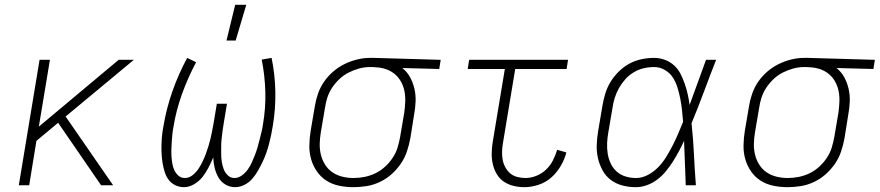

<svg xmlns="http://www.w3.org/2000/svg" viewBox="-20 -768 3647 796"><path d="M399 0 221 -259 131 -184 101 0H58L144 -520H187L141 -243L472 -520H535L252 -285L449 0Z M743 8Q723 8 706 -0.5Q689 -9 678.5 -23.5Q668 -38 662.5 -56Q657 -74 654 -92.5Q651 -111 650 -130Q649 -149 649.5 -168.5Q650 -188 652 -207.5Q654 -227 658 -247Q670 -319 695 -390Q720 -461 756 -528L793 -510Q759 -446 734.5 -378Q710 -310 699 -241Q696 -226 694.5 -210.5Q693 -195 692 -180Q691 -165 690.5 -149.5Q690 -134 691 -119Q692 -104 694.5 -89.5Q697 -75 703 -62Q709 -49 720 -39.5Q731 -30 747 -30Q763 -30 777.5 -41Q792 -52 802 -67Q812 -82 819.5 -97.5Q827 -113 833 -129Q839 -145 844 -161.5Q849 -178 853 -194.5Q857 -211 860 -227.5Q863 -244 866 -260L879 -338H921L908 -260Q905 -244 903 -227.5Q901 -211 899 -194.5Q897 -178 897 -161.5Q897 -145 897 -129Q897 -113 899.5 -97Q902 -81 907.5 -66.5Q913 -52 924.5 -41Q936 -30 952 -30Q968 -30 982.5 -40.5Q997 -51 1007 -65Q1017 -79 1024 -94.5Q1031 -110 1037 -125.5Q1043 -141 1047.5 -156.5Q1052 -172 1056 -188Q1060 -204 1064 -220Q1068 -236 1070 -251Q1082 -320 1080 -388Q1078 -456 1065 -521L1106 -528Q1120 -460 1121.5 -389Q1123 -318 1111 -246Q1108 -227 1104 -208Q1100 -189 1095 -170Q1090 -151 1083.5 -132.5Q1077 -114 1068 -95.5Q1059 -77 1049 -59.5Q1039 -42 1025.5 -26.5Q1012 -11 993 -1.5Q974 8 955 8Q933 8 914.5 -3Q896 -14 885.5 -32.5Q875 -51 870 -72Q865 -93 864 -115Q855 -94 844.5 -73.5Q834 -53 820 -35Q806 -17 785 -4.5Q764 8 743 8ZM919 -600 955 -748H1001L957 -600Z M1445 8Q1415 8 1386 2Q1357 -4 1333.5 -19Q1310 -34 1294 -57Q1278 -80 1270 -107.5Q1262 -135 1262.5 -165Q1263 -195 1268 -226L1285 -326Q1289 -352 1298 -378.5Q1307 -405 1323 -428.5Q1339 -452 1361 -471Q1383 -490 1408.5 -502.5Q1434 -515 1461 -521.5Q1488 -528 1514 -528H1531L1807 -520L1801 -482L1648 -486Q1668 -470 1680 -448Q1692 -426 1698 -400.5Q1704 -375 1703 -348Q1702 -321 1697 -294L1681 -194Q1676 -167 1667 -140Q1658 -113 1641.5 -89Q1625 -65 1603 -45.5Q1581 -26 1554.5 -13.5Q1528 -1 1500 3.5Q1472 8 1445 8ZM1446 -30Q1468 -30 1491 -34.5Q1514 -39 1536 -49.5Q1558 -60 1576 -76.5Q1594 -93 1607.5 -113Q1621 -133 1628 -155.5Q1635 -178 1639 -201L1656 -301Q1659 -323 1660 -345.5Q1661 -368 1657 -389Q1653 -410 1643 -428.5Q1633 -447 1617 -460.5Q1601 -474 1581 -481Q1561 -488 1538 -489L1525 -490H1513Q1491 -490 1469 -484Q1447 -478 1426 -467.5Q1405 -457 1387.5 -440.5Q1370 -424 1357 -404.5Q1344 -385 1337 -363Q1330 -341 1327 -319L1310 -219Q1306 -195 1305.5 -171.5Q1305 -148 1310.5 -126Q1316 -104 1328 -85Q1340 -66 1358.5 -53.5Q1377 -41 1399.5 -35.5Q1422 -30 1446 -30Z M2154 8Q2131 8 2108.5 2.5Q2086 -3 2068 -15.5Q2050 -28 2039 -47Q2028 -66 2023 -88Q2018 -110 2018.5 -133.5Q2019 -157 2023 -181L2073 -482H1919L1925 -520H2335L2329 -482H2116L2065 -174Q2062 -157 2061.5 -139.5Q2061 -122 2064 -105.5Q2067 -89 2075 -74.5Q2083 -60 2095 -49.5Q2107 -39 2124 -34.5Q2141 -30 2158 -30Q2181 -30 2203.5 -39Q2226 -48 2243.5 -64.5Q2261 -81 2272 -102.5Q2283 -124 2290 -147L2328 -136Q2321 -108 2305 -80.5Q2289 -53 2266 -32.5Q2243 -12 2213 -2Q2183 8 2154 8Z M2616 8Q2587 8 2560.5 1Q2534 -6 2512.5 -22Q2491 -38 2478 -62Q2465 -86 2459 -112.5Q2453 -139 2454 -168Q2455 -197 2460 -226L2477 -326Q2481 -351 2488.5 -377Q2496 -403 2510 -426.5Q2524 -450 2544.5 -470.5Q2565 -491 2589 -504Q2613 -517 2639.5 -522.5Q2666 -528 2691 -528Q2715 -528 2736.5 -520Q2758 -512 2774.5 -497Q2791 -482 2801 -462.5Q2811 -443 2818.5 -421.5Q2826 -400 2831 -378Q2836 -356 2839 -333Q2856 -380 2873 -426.5Q2890 -473 2907 -520H2949Q2923 -454 2898.5 -388Q2874 -322 2847 -257Q2854 -193 2857 -128.5Q2860 -64 2865 0H2823Q2821 -46 2819.5 -92Q2818 -138 2816 -184Q2806 -162 2794.5 -140.5Q2783 -119 2770 -98.5Q2757 -78 2741 -58.5Q2725 -39 2705.5 -24Q2686 -9 2662.5 -0.5Q2639 8 2616 8ZM2617 -30Q2642 -30 2666.5 -43Q2691 -56 2710 -76Q2729 -96 2743 -119Q2757 -142 2769 -165.5Q2781 -189 2791.5 -213.5Q2802 -238 2812 -263Q2810 -287 2807.5 -311Q2805 -335 2800.5 -358Q2796 -381 2789 -404Q2782 -427 2770 -446Q2758 -465 2737 -477.5Q2716 -490 2692 -490Q2670 -490 2648.5 -485Q2627 -480 2607 -468Q2587 -456 2572 -439Q2557 -422 2546 -402.5Q2535 -383 2528.5 -362Q2522 -341 2519 -319L2502 -219Q2498 -197 2497 -174.5Q2496 -152 2499.5 -130.5Q2503 -109 2512 -90Q2521 -71 2536.5 -57Q2552 -43 2573 -36.5Q2594 -30 2617 -30Z M3245 8Q3215 8 3186 2Q3157 -4 3133.5 -19Q3110 -34 3094 -57Q3078 -80 3070 -107.5Q3062 -135 3062.5 -165Q3063 -195 3068 -226L3085 -326Q3089 -352 3098 -378.5Q3107 -405 3123 -428.5Q3139 -452 3161 -471Q3183 -490 3208.5 -502.5Q3234 -515 3261 -521.5Q3288 -528 3314 -528H3331L3607 -520L3601 -482L3448 -486Q3468 -470 3480 -448Q3492 -426 3498 -400.5Q3504 -375 3503 -348Q3502 -321 3497 -294L3481 -194Q3476 -167 3467 -140Q3458 -113 3441.5 -89Q3425 -65 3403 -45.5Q3381 -26 3354.5 -13.5Q3328 -1 3300 3.5Q3272 8 3245 8ZM3246 -30Q3268 -30 3291 -34.5Q3314 -39 3336 -49.5Q3358 -60 3376 -76.5Q3394 -93 3407.5 -113Q3421 -133 3428 -155.5Q3435 -178 3439 -201L3456 -301Q3459 -323 3460 -345.5Q3461 -368 3457 -389Q3453 -410 3443 -428.5Q3433 -447 3417 -460.5Q3401 -474 3381 -481Q3361 -488 3338 -489L3325 -490H3313Q3291 -490 3269 -484Q3247 -478 3226 -467.5Q3205 -457 3187.5 -440.5Q3170 -424 3157 -404.5Q3144 -385 3137 -363Q3130 -341 3127 -319L3110 -219Q3106 -195 3105.5 -171.5Q3105 -148 3110.5 -126Q3116 -104 3128 -85Q3140 -66 3158.5 -53.5Q3177 -41 3199.5 -35.5Q3222 -30 3246 -30Z"/></svg>

Font: Iosevka Extralight Extended
Style: Italic
Weight: 200
Width: 7
Italic angle: -9°
Monospace: yes
Designer: Belleve Invis
Foundry: Belleve Invis
Version: Version 32.5.0; ttfautohint (v1.8.4)